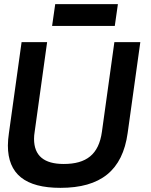

<svg xmlns="http://www.w3.org/2000/svg" viewBox="-20 -895 728 925"><path d="M231 -770H533L548 -875H246ZM271 10C465 10 570 -74 595 -254L656 -692H531L471 -260C456 -151 396 -105 287 -105C193 -105 144 -144 144 -226C144 -237 145 -248 147 -260L207 -692H84L23 -254C20 -233 18 -213 18 -194C18 -56 102 10 271 10Z"/></svg>

Font: Cantarell
Style: BoldOblique
Weight: 700
Italic angle: -8°
Designer: Dave Crossland
Version: Version 0.024